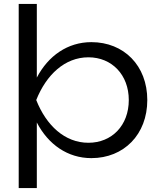

<svg xmlns="http://www.w3.org/2000/svg" viewBox="-20 -790 810 975"><path d="M75 165H167V-168C225 -56 324 13 444 13C609 13 728 -107 728 -282C728 -457 609 -576 444 -576C324 -576 225 -507 167 -396V-770H75ZM634 -282C634 -153 548 -65 429 -65C309 -65 215 -153 164 -282C215 -410 309 -499 429 -499C548 -499 634 -410 634 -282Z"/></svg>

Font: Bounded Light
Style: Regular
Weight: 300
Designer: Vlad Churkin
Version: Version 3.0